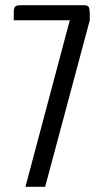

<svg xmlns="http://www.w3.org/2000/svg" viewBox="-20 -720 398 740"><path d="M302 -700Q317 -700 321 -694.5Q325 -689 326 -673V-642L154 0H78L249 -642H33V-673Q33 -689 38.5 -694.5Q44 -700 60 -700Z"/></svg>

Font: Rationale
Style: Regular
Weight: 400
Designer: Cyreal (www.cyreal.org)
Foundry: Cyreal (www.cyreal.org)
Version: Version 1.011